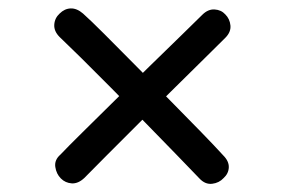

<svg xmlns="http://www.w3.org/2000/svg" viewBox="-20 -556 690 467"><path d="M523 -178Q537 -164 536.5 -149Q536 -134 524 -123Q513 -111 496 -109Q479 -107 465 -122Q445 -143 410.5 -178.5Q376 -214 335 -256Q294 -298 253 -339.5Q212 -381 178 -414.5Q144 -448 125 -466Q111 -480 112 -496Q113 -512 125 -523Q137 -535 152 -535.5Q167 -536 182 -523Q200 -507 233.5 -473.5Q267 -440 308.5 -398Q350 -356 392 -313.5Q434 -271 469 -235Q504 -199 523 -178ZM185 -123Q170 -109 154.5 -110Q139 -111 128 -122Q117 -133 114.5 -150Q112 -167 127 -180Q145 -199 180 -233.5Q215 -268 258 -310.5Q301 -353 344 -395Q387 -437 421.5 -470.5Q456 -504 472 -520Q486 -534 502 -533Q518 -532 528 -521Q539 -510 540.5 -494Q542 -478 528 -464Q513 -449 480 -416.5Q447 -384 405 -342.5Q363 -301 319.5 -258Q276 -215 240.5 -179Q205 -143 185 -123Z"/></svg>

Font: Playpen Sans Hebrew
Style: Regular
Weight: 400
Designer: Tom Grace, Laura Meseguer, Veronika Burian, José Scaglione
Foundry: TypeTogether
Version: Version 2.000